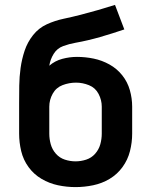

<svg xmlns="http://www.w3.org/2000/svg" viewBox="-20 -755 616 783"><path d="M288 8Q324 8 360 0.5Q396 -7 427 -25.5Q458 -44 479.5 -73.5Q501 -103 510 -138.5Q519 -174 519 -210V-320Q519 -354 509.5 -387.5Q500 -421 478.5 -448Q457 -475 426.5 -492Q396 -509 362 -516Q328 -523 294 -523Q264 -523 234 -515Q204 -507 181 -487Q185 -513 199 -535.5Q213 -558 237.5 -567Q262 -576 287.5 -580.5Q313 -585 338.5 -591Q364 -597 388.5 -604Q413 -611 438 -619Q463 -627 487 -635L449 -735Q414 -724 379.5 -714Q345 -704 310 -695Q275 -686 239.5 -678.5Q204 -671 171 -656Q138 -641 115 -612Q92 -583 80.5 -548.5Q69 -514 64 -478Q59 -442 58.5 -406Q58 -370 58 -334Q58 -330 58 -326.5Q58 -323 58 -320V-210Q58 -174 66.5 -138.5Q75 -103 96.5 -73.5Q118 -44 149.5 -25.5Q181 -7 216.5 0.5Q252 8 288 8ZM288 -97Q266 -97 244.5 -104Q223 -111 208 -128Q193 -145 187 -166.5Q181 -188 181 -210V-320Q181 -348 195 -373Q209 -398 235.5 -408Q262 -418 290 -418Q317 -418 343 -407.5Q369 -397 382 -372Q395 -347 395 -320V-210Q395 -188 389 -166.5Q383 -145 368 -128Q353 -111 331.5 -104Q310 -97 288 -97Z"/></svg>

Font: Iosevka Sparkle
Style: Bold
Weight: 700
Designer: Belleve Invis
Foundry: Belleve Invis
Version: Version 4.5.0; ttfautohint (v1.8.3)